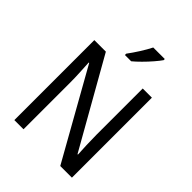

<svg xmlns="http://www.w3.org/2000/svg" viewBox="-261 -1078 1212 1212"><g transform="rotate(45 345.0 -472.0)"><path d="M602 0H498L167 -589H163Q165 -552 167.5 -505.5Q170 -459 170 -413V0H88V-714H191L522 -130H526Q524 -161 522 -211Q520 -261 520 -302V-714H602ZM487 -934Q474 -915 449.5 -886.5Q425 -858 397 -830Q369 -802 347 -784H291V-796Q315 -828 341 -869Q367 -910 384 -944H487Z"/></g></svg>

Font: Noto Sans Gurmukhi SemiCondensed
Style: Regular
Weight: 400
Width: 4
Designer: Jelle Bosma - Monotype Design Team
Foundry: Monotype Imaging Inc.
Version: Version 2.004; ttfautohint (v1.8.4.7-5d5b)